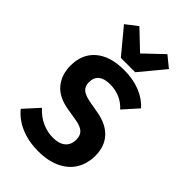

<svg xmlns="http://www.w3.org/2000/svg" viewBox="-286 -1062 1172 1172"><g transform="rotate(45 300.0 -476.5)"><path d="M31 -96 118 -192Q155 -151 200.5 -130.5Q246 -110 294 -110Q347 -110 375.5 -134Q404 -158 404 -203Q404 -240 382.5 -259Q361 -278 310 -286L237 -298Q147 -313 103 -365.5Q59 -418 59 -498Q59 -598 125 -654Q191 -710 310 -710Q388 -710 449 -685.5Q510 -661 548 -617L463 -522Q435 -554 396 -571Q357 -588 311 -588Q261 -588 235.5 -567Q210 -546 210 -505Q210 -470 232 -451.5Q254 -433 306 -424L379 -411Q464 -396 510 -346Q556 -296 556 -215Q556 -149 525.5 -97.5Q495 -46 434.5 -17Q374 12 289 12Q204 12 138 -16.5Q72 -45 31 -96ZM243 -748 111 -907 186 -965 307 -850 428 -965 499 -907 367 -748Z"/></g></svg>

Font: iA Writer Duo V
Style: Regular
Weight: 400
Designer: Mike Abbink, Paul van der Laan, Pieter van Rosmalen, Oliver Reichenstein
Foundry: Information Architects Inc.
Version: Version 2.000